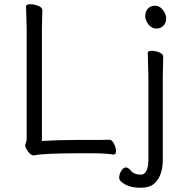

<svg xmlns="http://www.w3.org/2000/svg" viewBox="-20 -725 816 907"><path d="M139 9Q122 9 106 -19Q99 -30 99 -37Q99 -44 102.5 -51Q106 -58 106 -70V-589L103 -695Q103 -705 122 -705Q141 -705 160.5 -697.5Q180 -690 180 -677L178 -588V-59Q256 -64 345 -64H458Q482 -64 495 -65H496Q509 -65 518.5 -46Q528 -27 528 -11Q528 5 517 5H516Q477 -1 413 -1H372Q180 -1 142 9ZM710 141Q688 162 644 162Q600 162 571.5 146.5Q543 131 543 114.5Q543 98 553 82Q563 66 574 66Q585 66 596 79Q612 100 646 100Q663 100 672 81Q681 62 681 31V-364L678 -475Q678 -485 696 -485Q714 -485 732.5 -477.5Q751 -470 751 -457L749 -364V30Q749 105 710 141ZM749.5 -678Q765 -658 765 -637.5Q765 -617 752 -603.5Q739 -590 718 -590Q697 -590 681.5 -609.5Q666 -629 666 -649.5Q666 -670 678.5 -684Q691 -698 712.5 -698Q734 -698 749.5 -678Z"/></svg>

Font: LXGW Bright TC
Style: Regular
Weight: 400
Designer: Christian Thalmann (Catharsis Fonts)
Foundry: LXGW / Christian Thalmann (Catharsis Fonts) / Fontworks Inc.
Version: Version 5.501